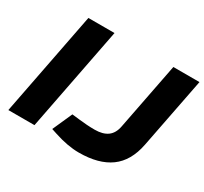

<svg xmlns="http://www.w3.org/2000/svg" viewBox="-144 -906 1193 1122"><g transform="rotate(30 452.5 -345.0)"><path d="M19.2 0 155.2 -700H331.5L195.5 0ZM499.4 9.5Q462 9.5 419.8 1.8Q377.7 -5.9 333.7 -20.4L296.8 -32.4L356 -165.3L403.8 -159.8Q433.9 -156.3 460.1 -154.6Q486.4 -152.8 513.5 -152.8Q567.6 -152.8 599.3 -175.7Q630.9 -198.5 640.4 -247.7L728.5 -700H904.8L811.8 -223.6Q788.3 -103.5 710.6 -47Q632.9 9.5 499.4 9.5Z"/></g></svg>

Font: REM Medium
Style: Italic
Weight: 500
Italic angle: -11°
Designer: Octavio Pardo
Foundry: Ashler Design
Version: Version 1.005;gftools[0.9.28]